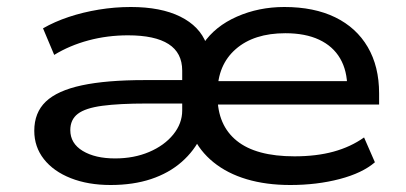

<svg xmlns="http://www.w3.org/2000/svg" viewBox="-20 -520 1161 549"><path d="M296 9Q232 9 182.5 -10.5Q133 -30 105.5 -65Q78 -100 78 -146Q78 -198 111 -229.5Q144 -261 214 -276Q284 -291 394 -291H518V-224H399Q321 -224 272.5 -217.5Q224 -211 202.5 -194.5Q181 -178 181 -148Q181 -110 216.5 -88.5Q252 -67 309 -67Q363 -67 406.5 -85.5Q450 -104 475.5 -135.5Q501 -167 501 -204V-318Q501 -369 462 -394Q423 -419 346 -419Q287 -419 233 -404.5Q179 -390 135 -363L103 -439Q136 -458 176.5 -471.5Q217 -485 262.5 -492.5Q308 -500 354 -500Q440 -500 495.5 -472.5Q551 -445 570 -395H561Q595 -445 657.5 -472.5Q720 -500 793 -500Q878 -500 938.5 -470.5Q999 -441 1031.5 -385.5Q1064 -330 1064 -253V-221H574V-288H996L973 -268Q973 -318 952.5 -353Q932 -388 892.5 -406.5Q853 -425 796 -425Q706 -425 654 -379.5Q602 -334 602 -255V-245Q602 -162 657 -117.5Q712 -73 822 -73Q885 -73 934 -86.5Q983 -100 1021 -127L1052 -56Q1016 -25 951 -8Q886 9 810 9Q741 9 685.5 -7.5Q630 -24 590.5 -56Q551 -88 531 -132H556Q536 -89 499.5 -57Q463 -25 412 -8Q361 9 296 9Z"/></svg>

Font: Nunito Sans 10pt Expanded Medium
Style: Regular
Weight: 500
Width: 7
Designer: Vernon Adams
Foundry: Vernon Adams
Version: Version 3.101;gftools[0.9.27]